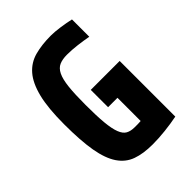

<svg xmlns="http://www.w3.org/2000/svg" viewBox="-207 -812 925 925"><g transform="rotate(-45 255.0 -350.0)"><path d="M455 -9Q415 -1 369.5 4Q324 9 283 9Q220 9 175.5 -7Q131 -23 103 -64.5Q75 -106 62.5 -177.5Q50 -249 50 -361Q50 -472 67 -540Q84 -608 116.5 -645.5Q149 -683 197 -696Q245 -709 307 -709Q332 -709 367.5 -704Q403 -699 434 -692V-574Q402 -580 365.5 -584.5Q329 -589 297 -589Q266 -589 245 -580Q224 -571 211.5 -545.5Q199 -520 194 -474Q189 -428 189 -354Q189 -279 193.5 -231.5Q198 -184 208.5 -157Q219 -130 236.5 -120.5Q254 -111 280 -111Q291 -111 301.5 -111Q312 -111 322 -112V-270H258V-388H455Z"/></g></svg>

Font: Share
Style: Bold
Weight: 700
Designer: Ralph du Carrois
Version: Version 1.002